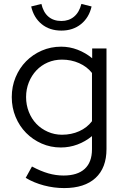

<svg xmlns="http://www.w3.org/2000/svg" viewBox="-20 -748 626 979"><path d="M290 4Q238 4 192.5 -16Q147 -36 113 -70.5Q79 -105 59.5 -152Q40 -199 40 -253Q40 -307 59.5 -354Q79 -401 113 -435.5Q147 -470 193 -490Q239 -510 292 -510Q335 -510 375.5 -494.5Q416 -479 450 -451V-501H523V12Q523 108 467 159.5Q411 211 307 211Q255 211 204 197.5Q153 184 111 159L143 101Q188 125 226.5 136Q265 147 304 147Q375 147 412 113Q449 79 449 13V-54Q415 -26 374.5 -11Q334 4 290 4ZM113 -253Q113 -213 127 -177.5Q141 -142 165.5 -116.5Q190 -91 224 -76Q258 -61 296 -61Q344 -61 384 -79Q424 -97 449 -130V-376Q424 -408 383.5 -426Q343 -444 296 -444Q257 -444 223.5 -429.5Q190 -415 165.5 -389Q141 -363 127 -328Q113 -293 113 -253ZM293 -641Q331 -641 357.5 -663Q384 -685 395 -728L447 -715Q434 -658 393 -625Q352 -592 293 -592Q233 -592 192.5 -625Q152 -658 139 -715L191 -728Q201 -685 227 -663Q253 -641 293 -641Z"/></svg>

Font: Red Hat Display
Style: Regular
Weight: 400
Designer: Pentagram / MCKL
Foundry: Pentagram / MCKL
Version: Version 1.003; Red Hat Display